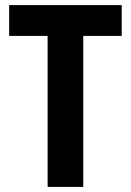

<svg xmlns="http://www.w3.org/2000/svg" viewBox="-20 -734 514 754"><path d="M307 0V-593H458V-714H16V-593H167V0Z"/></svg>

Font: Noto Sans Devanagari UI Condensed
Style: Bold
Weight: 700
Width: 3
Designer: Jelle Bosma - Monotype Design Team
Foundry: Monotype Imaging Inc.
Version: Version 2.004